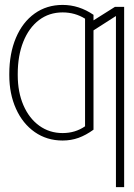

<svg xmlns="http://www.w3.org/2000/svg" viewBox="-20 -558 541 777"><path d="M324.2 -46.9V-482.4Q283.2 -507.8 233.4 -507.8Q178.7 -507.8 137.7 -476.6Q96.7 -445.3 74.2 -388.9Q51.8 -332.5 51.8 -258.8V-253.9Q51.8 -185.5 74.7 -132.3Q97.7 -79.1 138.9 -49.3Q180.2 -19.5 233.4 -19.5Q284.7 -19.5 324.2 -46.9ZM482.4 199.2H449.2V-493.2L358.4 -435.1V-33.2Q328.1 -11.2 297.9 -0.2Q267.6 10.7 233.4 10.7Q169.9 10.7 120.8 -23.4Q71.8 -57.6 44.7 -117.9Q17.6 -178.2 17.6 -253.9V-258.8Q17.6 -341.3 44.4 -404.8Q71.3 -468.3 120.1 -503.2Q168.9 -538.1 233.4 -538.1Q299.8 -538.1 358.4 -498V-475.6L445.3 -530.3H482.4Z"/></svg>

Font: Pretendard Std Thin
Style: Regular
Weight: 100
Designer: Base glyphs from Inter by Rasmus Andersson; Hangeul glyphs from Noto Sans CJK(Source Han Sans) by Jang Soo-young and Kan
Foundry: Kil Hyung-jin
Version: Version 1.309